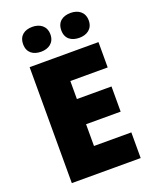

<svg xmlns="http://www.w3.org/2000/svg" viewBox="-168 -1020 885 1111"><g transform="rotate(-20 274.5 -464.0)"><path d="M87 -851C87 -799 123 -775 171 -775C216 -775 255 -799 255 -851C255 -904 216 -928 171 -928C123 -928 87 -904 87 -851ZM322 -851C322 -799 358 -775 407 -775C452 -775 491 -799 491 -851C491 -904 452 -928 407 -928C358 -928 322 -904 322 -851ZM501 0V-158H271V-292H484V-447H271V-558H501V-714H77V0Z"/></g></svg>

Font: Noto Sans UI Black
Style: Regular
Weight: 900
Designer: Monotype Design Team
Foundry: Monotype Imaging Inc.
Version: Version 1.901